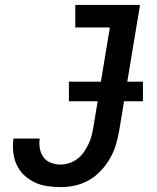

<svg xmlns="http://www.w3.org/2000/svg" viewBox="-20 -755 640 783"><path d="M228 8Q200 8 172.5 4Q145 0 121 -11.5Q97 -23 78 -41Q59 -59 48 -83Q37 -107 34 -134.5Q31 -162 35 -190H142Q139 -170 142.5 -149.5Q146 -129 157.5 -113.5Q169 -98 188 -91Q207 -84 228 -84Q245 -84 263 -90Q281 -96 296 -107.5Q311 -119 322 -135Q333 -151 341 -167.5Q349 -184 353.5 -201.5Q358 -219 361 -237L428 -643H287V-735H551L466 -222Q461 -193 452.5 -164.5Q444 -136 428.5 -109Q413 -82 391.5 -59Q370 -36 343 -20.5Q316 -5 286.5 1.5Q257 8 228 8ZM563 -342H261V-422H563Z"/></svg>

Font: Iosevka Curly SmBdExObl
Style: Regular
Weight: 600
Width: 7
Italic angle: -9°
Monospace: yes
Designer: Belleve Invis
Foundry: Belleve Invis
Version: Version 11.1.0; ttfautohint (v1.8.3)